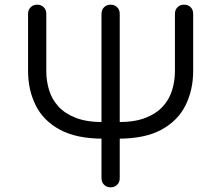

<svg xmlns="http://www.w3.org/2000/svg" viewBox="-20 -801 946 821"><path d="M467 -208 457 -279H487Q556 -279 602 -297Q648 -315 676 -345.5Q704 -376 716 -415.5Q728 -455 728 -497V-742Q728 -759 739 -770Q750 -781 767 -781Q785 -781 795.5 -770Q806 -759 806 -742V-497Q806 -417 773.5 -351Q741 -285 670.5 -246.5Q600 -208 485 -208ZM422 -208Q307 -208 236 -246.5Q165 -285 132.5 -351Q100 -417 100 -497V-742Q100 -759 111 -770Q122 -781 139 -781Q156 -781 167 -770Q178 -759 178 -742V-497Q178 -455 190 -415.5Q202 -376 230 -345.5Q258 -315 304.5 -297Q351 -279 420 -279H449L439 -208ZM453 0Q436 0 425 -11Q414 -22 414 -39V-742Q414 -759 425 -770Q436 -781 453 -781Q470 -781 481 -770Q492 -759 492 -742V-39Q492 -22 481 -11Q470 0 453 0Z"/></svg>

Font: Comfortaa
Style: Regular
Weight: 400
Designer: Johan Aakerlund
Foundry: Johan Aakerlund
Version: Version 3.104; ttfautohint (v1.8.1.43-b0c9)